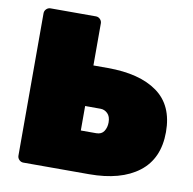

<svg xmlns="http://www.w3.org/2000/svg" viewBox="-79 -779 862 858"><g transform="rotate(10 352.5 -350.0)"><path d="M686 -245Q686 -366 605.5 -424Q525 -482 380 -482H315V-673Q315 -684 307 -692Q299 -700 288 -700H82Q71 -700 63 -692Q55 -684 55 -673V-27Q55 -16 63 -8Q71 0 82 0H380Q524 0 605 -62Q686 -124 686 -245ZM380 -297Q398 -297 412 -283.5Q426 -270 426 -243Q426 -220 415 -203Q404 -186 380 -186H310V-297Z"/></g></svg>

Font: Rubik
Style: Regular
Weight: 900
Designer: Hubert & Fischer
Foundry: Hubert & Fischer
Version: Version 1.100